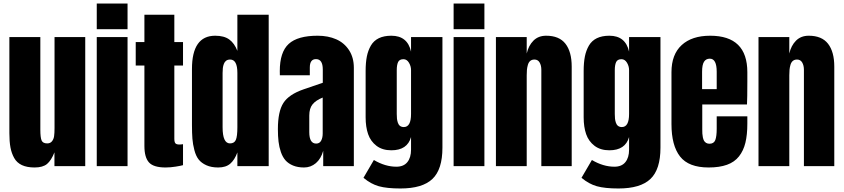

<svg xmlns="http://www.w3.org/2000/svg" viewBox="-20 -943 4790 1090"><path d="M176.3 7.8Q133.3 7.8 104.5 -5.6Q75.7 -19 60.5 -46.1Q45.4 -73.2 39.3 -106.4Q33.2 -139.6 33.2 -187V-732.4H209V-207.5Q209 -161.6 216.3 -145.3Q223.6 -128.9 248 -128.9Q265.6 -128.9 275.1 -140.9Q284.7 -152.8 287.1 -169.9Q289.6 -187 289.6 -216.3V-732.4H463.9V0H289.1V-78.1Q271 -32.2 247.1 -12.2Q223.1 7.8 176.3 7.8Z M704.1 0H529.3V-732.4H704.1ZM704.1 -777.3H529.3V-922.9H704.1Z M919.9 7.8Q851.6 7.8 825.7 -21Q799.8 -49.8 799.8 -114.3V-570.8H750.5V-704.1H799.8V-859.4H969.7V-704.1H1019V-570.8H969.7V-155.3Q969.7 -136.7 975.6 -129.6Q981.4 -122.6 998 -122.6Q1009.8 -122.6 1019 -124.5V-5.4Q1008.3 -2 977.8 2.9Q947.3 7.8 919.9 7.8Z M1218.8 7.8Q1179.2 7.8 1151.4 -4.9Q1123.5 -17.6 1107.9 -37.4Q1092.3 -57.1 1083.5 -90.6Q1074.7 -124 1072.3 -155.5Q1069.8 -187 1069.8 -232.9V-551.3Q1069.8 -740.2 1201.7 -740.2Q1252.4 -740.2 1281.7 -718.8Q1311 -697.3 1327.6 -654.3V-859.4H1505.4V0H1327.6V-77.6Q1312 -35.2 1287.1 -13.7Q1262.2 7.8 1218.8 7.8ZM1285.6 -128.9Q1310.1 -128.9 1318.8 -148.7Q1327.6 -168.5 1327.6 -220.7V-528.8Q1327.6 -605 1286.6 -605Q1272.9 -605 1264.2 -598.6Q1255.4 -592.3 1251 -580.6Q1246.6 -568.8 1245.1 -556.9Q1243.7 -544.9 1243.7 -528.8V-220.7Q1243.7 -128.9 1285.6 -128.9Z M1706.1 7.8Q1670.4 7.8 1643.8 -3.2Q1617.2 -14.2 1600.8 -32.7Q1584.5 -51.3 1574.7 -79.6Q1564.9 -107.9 1561.3 -138.9Q1557.6 -169.9 1557.6 -210Q1557.6 -310.1 1588.9 -358.6Q1620.1 -407.2 1704.1 -436L1812.5 -473.1V-548.3Q1812.5 -607.4 1773.9 -607.4Q1738.8 -607.4 1738.8 -559.6V-515.6H1568.8Q1568.4 -521 1568.4 -539.6Q1568.4 -647.5 1619.1 -693.8Q1669.9 -740.2 1783.2 -740.2Q1842.8 -740.2 1888.7 -720Q1934.6 -699.7 1961.7 -658Q1988.8 -616.2 1988.8 -558.1V0H1814.9V-86.9Q1802.2 -41.5 1773.2 -16.8Q1744.1 7.8 1706.1 7.8ZM1774.9 -127.9Q1794.4 -127.9 1803.2 -144.5Q1812 -161.1 1812 -185.1V-389.2Q1772.9 -373.5 1754.4 -350.6Q1735.8 -327.6 1735.8 -287.1V-192.9Q1735.8 -127.9 1774.9 -127.9Z M2253.4 127Q2175.8 127 2130.6 114.3Q2085.4 101.6 2043.5 66.4L2102.5 -34.7Q2166.5 3.4 2230.5 3.4Q2271.5 3.4 2292.5 -22.5Q2313.5 -48.3 2313.5 -93.3V-165Q2292.5 -89.8 2201.7 -89.8Q2150.9 -89.8 2117.4 -115.2Q2084 -140.6 2069.8 -181.4Q2055.7 -222.2 2055.7 -276.9V-540Q2055.7 -586.9 2062.5 -621.6Q2069.3 -656.2 2085.4 -684.1Q2101.6 -711.9 2130.6 -726.1Q2159.7 -740.2 2201.7 -740.2Q2293.5 -740.2 2313.5 -649.9V-732.4H2491.7V-104.5Q2491.7 19 2434.8 73Q2377.9 127 2253.4 127ZM2272.5 -221.7Q2313.5 -221.7 2313.5 -295.9V-544.9Q2313.5 -567.4 2301.5 -587.2Q2289.6 -606.9 2270.5 -606.9Q2247.6 -606.9 2240 -590.6Q2232.4 -574.2 2232.4 -544.9V-295.9Q2232.4 -280.3 2233.6 -269Q2234.9 -257.8 2238.8 -246.1Q2242.7 -234.4 2251.2 -228Q2259.8 -221.7 2272.5 -221.7Z M2730 0H2555.2V-732.4H2730ZM2730 -777.3H2555.2V-922.9H2730Z M2970.2 0H2795.4V-732.4H2970.2V-639.2Q2980.5 -684.1 3008.3 -712.2Q3036.1 -740.2 3080.6 -740.2Q3154.8 -740.2 3190.2 -694.6Q3225.6 -648.9 3225.6 -564.9V0H3053.2V-546.9Q3053.2 -571.3 3043.5 -588.1Q3033.7 -605 3014.2 -605Q2999.5 -605 2990.2 -597.2Q2981 -589.4 2976.8 -574.7Q2972.7 -560.1 2971.4 -546.9Q2970.2 -533.7 2970.2 -515.1Z M3491.2 127Q3413.6 127 3368.4 114.3Q3323.2 101.6 3281.2 66.4L3340.3 -34.7Q3404.3 3.4 3468.3 3.4Q3509.3 3.4 3530.3 -22.5Q3551.3 -48.3 3551.3 -93.3V-165Q3530.3 -89.8 3439.5 -89.8Q3388.7 -89.8 3355.2 -115.2Q3321.8 -140.6 3307.6 -181.4Q3293.5 -222.2 3293.5 -276.9V-540Q3293.5 -586.9 3300.3 -621.6Q3307.1 -656.2 3323.2 -684.1Q3339.4 -711.9 3368.4 -726.1Q3397.5 -740.2 3439.5 -740.2Q3531.2 -740.2 3551.3 -649.9V-732.4H3729.5V-104.5Q3729.5 19 3672.6 73Q3615.7 127 3491.2 127ZM3510.3 -221.7Q3551.3 -221.7 3551.3 -295.9V-544.9Q3551.3 -567.4 3539.3 -587.2Q3527.3 -606.9 3508.3 -606.9Q3485.4 -606.9 3477.8 -590.6Q3470.2 -574.2 3470.2 -544.9V-295.9Q3470.2 -280.3 3471.4 -269Q3472.7 -257.8 3476.6 -246.1Q3480.5 -234.4 3489 -228Q3497.6 -221.7 3510.3 -221.7Z M4002.9 7.8Q3889.6 7.8 3840.8 -54.4Q3792 -116.7 3792 -238.8V-533.2Q3792 -633.8 3849.9 -687Q3907.7 -740.2 4011.7 -740.2Q4222.7 -740.2 4222.7 -533.2V-480Q4222.7 -383.3 4220.7 -350.1H3966.8V-208.5Q3966.8 -194.3 3967.3 -184.6Q3967.8 -174.8 3970.2 -163.1Q3972.7 -151.4 3976.8 -144Q3981 -136.7 3988.8 -131.8Q3996.6 -127 4007.8 -127Q4032.7 -127 4040.8 -147.9Q4048.8 -168.9 4048.8 -212.4V-282.7H4222.7V-241.2Q4222.7 -177.7 4211.7 -132.6Q4200.7 -87.4 4175.3 -55.2Q4149.9 -22.9 4107.2 -7.6Q4064.5 7.8 4002.9 7.8ZM3965.8 -535.6V-437H4048.8V-535.6Q4048.8 -609.9 4009.8 -609.9Q3987.8 -609.9 3976.8 -592.5Q3965.8 -575.2 3965.8 -535.6Z M4460.9 0H4286.1V-732.4H4460.9V-639.2Q4471.2 -684.1 4499 -712.2Q4526.9 -740.2 4571.3 -740.2Q4645.5 -740.2 4680.9 -694.6Q4716.3 -648.9 4716.3 -564.9V0H4543.9V-546.9Q4543.9 -571.3 4534.2 -588.1Q4524.4 -605 4504.9 -605Q4490.2 -605 4481 -597.2Q4471.7 -589.4 4467.5 -574.7Q4463.4 -560.1 4462.2 -546.9Q4460.9 -533.7 4460.9 -515.1Z"/></svg>

Font: Anton
Style: Regular
Weight: 400
Designer: Vernon Adams, Tural Alisoy
Foundry: Vernon Adams
Version: Version 2.300